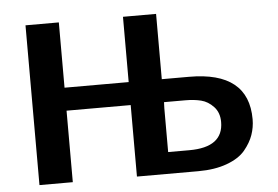

<svg xmlns="http://www.w3.org/2000/svg" viewBox="-50 -763 1205 832"><g transform="rotate(-5 552.5 -347.5)"><path d="M89 0V-695H234V-411H513V-695H657V-411H776Q1034 -411 1034 -204Q1034 -169 1022.5 -136Q1011 -103 984.5 -71Q958 -39 905 -19.5Q852 0 780 0H513V-311H234V0ZM657 -94H749Q897 -94 897 -204Q897 -245 873 -270.5Q849 -296 819 -303.5Q789 -311 751 -311H658Q658 -306 657.5 -298Q657 -290 657 -285Z"/></g></svg>

Font: Coval
Style: ExtraBold
Weight: 800
Foundry: Context Ltd
Version: Version 001.000